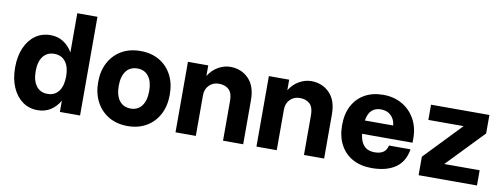

<svg xmlns="http://www.w3.org/2000/svg" viewBox="-59 -1013 3520 1341"><g transform="rotate(10 1700.5 -342.5)"><path d="M542 -700V0H399V-80Q373 -35 333.5 -10Q294 15 243 15Q181 15 135 -18.5Q89 -52 63 -112Q37 -172 37 -252Q37 -332 63 -391.5Q89 -451 135 -484Q181 -517 243 -517Q294 -517 333.5 -492Q373 -467 399 -422V-700ZM183 -252Q183 -184 211.5 -146.5Q240 -109 291 -109Q342 -109 370.5 -146.5Q399 -184 399 -252Q399 -319 370.5 -356Q342 -393 291 -393Q240 -393 211.5 -356Q183 -319 183 -252Z M626 -252Q626 -332 658 -391.5Q690 -451 747 -484Q804 -517 881 -517Q957 -517 1014 -484Q1071 -451 1102.5 -391.5Q1134 -332 1134 -252Q1134 -172 1102.5 -112Q1071 -52 1014 -18.5Q957 15 881 15Q804 15 747 -18.5Q690 -52 658 -112Q626 -172 626 -252ZM988 -252Q988 -319 959.5 -356Q931 -393 881 -393Q829 -393 800.5 -356Q772 -319 772 -252Q772 -184 800.5 -146.5Q829 -109 881 -109Q931 -109 959.5 -146.5Q988 -184 988 -252Z M1556 -283Q1556 -338 1530 -362.5Q1504 -387 1459 -387Q1418 -387 1390.5 -359.5Q1363 -332 1363 -289V0H1219V-500H1363V-425Q1390 -469 1432 -493Q1474 -517 1517 -517Q1596 -517 1647.5 -464.5Q1699 -412 1699 -313V0H1556Z M2130 -283Q2130 -338 2104 -362.5Q2078 -387 2033 -387Q1992 -387 1964.5 -359.5Q1937 -332 1937 -289V0H1793V-500H1937V-425Q1964 -469 2006 -493Q2048 -517 2091 -517Q2170 -517 2221.5 -464.5Q2273 -412 2273 -313V0H2130Z M2356 -252Q2356 -332 2386.5 -389.5Q2417 -447 2472.5 -478.5Q2528 -510 2604 -510Q2679 -510 2737.5 -476.5Q2796 -443 2829 -383.5Q2862 -324 2862 -248V-216H2504Q2517 -104 2611 -104Q2691 -104 2703 -168H2856Q2842 -79 2778.5 -35.5Q2715 8 2610 8Q2532 8 2475 -23.5Q2418 -55 2387 -113.5Q2356 -172 2356 -252ZM2605 -407Q2565 -407 2540 -384Q2515 -361 2507 -311H2708Q2704 -354 2676.5 -380.5Q2649 -407 2605 -407Z M2943 -500H3357V-369L3106 -108H3357V0H2943V-131L3193 -392H2943Z"/></g></svg>

Font: Overused Grotesk
Style: Bold
Weight: 700
Version: Version 0.003